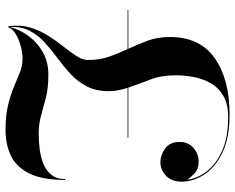

<svg xmlns="http://www.w3.org/2000/svg" viewBox="-96 -704 830 677"><g transform="rotate(90 318.5 -365.0)"><path d="M110 -550Q110 -655 184.4 -707.5Q258.8 -760 384 -760Q465 -760 517.2 -734.9Q569.5 -709.8 594.8 -671Q620 -632.2 620 -591.2Q620 -556 599.5 -536Q579 -516 551 -516Q526.2 -516 503.1 -532.8Q480 -549.5 480 -584Q480 -614.8 501.4 -632.9Q522.8 -651 549 -651Q576.2 -651 591.8 -635.8Q607.2 -620.6 613 -610.4Q609.6 -644.5 584.9 -677.8Q560.2 -711.1 512.6 -733.1Q465 -755 392.6 -755Q345.8 -755 316.6 -737.4Q287.5 -719.9 271.9 -691.8Q256.4 -663.6 250.7 -631.4Q245 -599.2 245 -570Q245 -518.6 260.4 -479.4Q275.9 -440.2 288.2 -403H465V-400.4H289.1Q294.4 -384.4 297.7 -368Q301 -351.6 301 -334Q301 -289.1 284.2 -256.9Q267.4 -224.6 241 -200Q214.6 -175.4 185.2 -153.8Q155.9 -132.2 130.1 -109Q104.2 -85.8 88.6 -56.4Q73 -27 74.6 13.8Q84.6 -22 107.6 -52.7Q130.6 -83.4 164.7 -102.2Q198.8 -121 242 -121Q290 -121 323.5 -112.5Q357 -104 386.5 -95.5Q416 -87 452 -87Q477 -87 504.6 -90.3Q532.2 -93.6 556.4 -103.2Q580.6 -112.9 595.8 -131.6Q611 -150.2 611 -181H614Q614 -98.5 590.6 -52.6Q567.2 -6.8 527.4 11.6Q487.5 30 438 30Q386.6 30 349.6 20.9Q312.5 11.9 284.8 0Q257 -11.9 233.8 -20.9Q210.6 -30 187 -30Q166.5 -30 142.6 -23.8Q118.6 -17.5 99.8 -6.2Q81 5 76 20H72Q66.2 -21.8 76.6 -56.6Q87 -91.4 105.6 -120.6Q124.1 -149.8 143.8 -174.4Q163.5 -199.1 177.2 -220.4Q191 -241.8 191 -261Q191 -302.2 179.2 -335.6Q167.4 -368.9 152.8 -400.4H15V-403H151.5Q136 -436.2 123 -471.2Q110 -506.1 110 -550Z"/></g></svg>

Font: Bodoni* 72 Medium
Style: Regular
Weight: 500
Version: Version 1.002; ttfautohint (v0.97) -l 8 -r 50 -G 200 -x 14 -